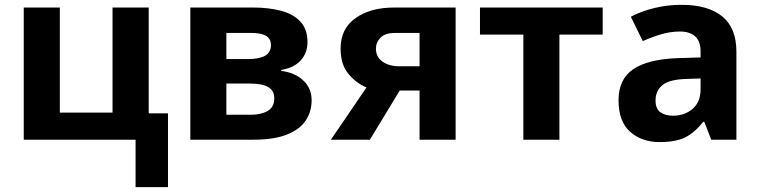

<svg xmlns="http://www.w3.org/2000/svg" viewBox="-20 -577 3137 793"><path d="M673.8 195.8H540V0H78.1V-545.9H227.1V-111.8H444.8V-545.9H594.2V-108.9H673.8Z M1250 -402.8Q1250 -358.9 1222.4 -327.9Q1194.8 -296.9 1141.1 -288.1V-284.2Q1197.8 -277.3 1232.4 -244.9Q1267.1 -212.4 1267.1 -163.1Q1267.1 -116.2 1242.7 -79.3Q1218.3 -42.5 1165 -21.2Q1111.8 0 1025.9 0H766.1V-545.9H1025.9Q1089.8 -545.9 1140.6 -532.5Q1191.4 -519 1220.7 -487.8Q1250 -456.5 1250 -402.8ZM1099.1 -391.1Q1099.1 -440.9 1020 -440.9H915V-333H1002.9Q1050.3 -333 1074.7 -346.7Q1099.1 -360.4 1099.1 -391.1ZM1112.8 -170.9Q1112.8 -203.1 1087.6 -217.5Q1062.5 -231.9 1013.2 -231.9H915V-103H1016.1Q1058.1 -103 1085.4 -118.7Q1112.8 -134.3 1112.8 -170.9Z M1507.8 0H1346.7L1493.7 -215.8Q1451.7 -232.9 1419.2 -271.7Q1386.7 -310.5 1386.7 -377Q1386.7 -458.5 1448.5 -502.2Q1510.3 -545.9 1607.9 -545.9H1861.8V0H1712.9V-203.1H1630.9ZM1532.7 -376Q1532.7 -341.8 1559.8 -322.5Q1586.9 -303.2 1629.9 -303.2H1712.9V-440.9H1610.8Q1570.8 -440.9 1551.8 -421.6Q1532.7 -402.3 1532.7 -376Z M2469.2 -434.1H2290.5V0H2141.6V-434.1H1962.4V-545.9H2469.2Z M2794.4 -557.1Q2904.3 -557.1 2962.9 -509.3Q3021.5 -461.4 3021.5 -363.8V0H2917.5L2888.7 -74.2H2884.8Q2849.6 -29.8 2810.8 -10Q2772 9.8 2703.6 9.8Q2630.9 9.8 2582.8 -32.5Q2534.7 -74.7 2534.7 -163.1Q2534.7 -250 2595.7 -291.3Q2656.7 -332.5 2778.8 -336.9L2873.5 -339.8V-363.8Q2873.5 -406.7 2851.1 -426.8Q2828.6 -446.8 2788.6 -446.8Q2749 -446.8 2710.9 -435.5Q2672.9 -424.3 2634.8 -407.2L2585.4 -507.8Q2628.9 -530.8 2682.9 -543.9Q2736.8 -557.1 2794.4 -557.1ZM2873.5 -252.9 2815.9 -251Q2743.7 -249 2715.6 -225.1Q2687.5 -201.2 2687.5 -162.1Q2687.5 -127.9 2707.5 -113.5Q2727.5 -99.1 2759.8 -99.1Q2807.6 -99.1 2840.6 -127.4Q2873.5 -155.8 2873.5 -208Z"/></svg>

Font: Open Sans
Style: Bold
Weight: 700
Designer: Monotype Design Team
Foundry: Monotype Imaging Inc.
Version: Version 3.000; ttfautohint (v1.8.4)